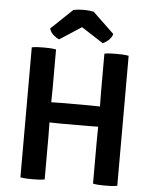

<svg xmlns="http://www.w3.org/2000/svg" viewBox="-60 -952 799 1005"><g transform="rotate(5 339.5 -449.0)"><path d="M212.5 0Q197 3 179.5 3.8Q162 4.5 148.5 4.5Q135.5 4.5 117.5 3.8Q99.5 3 85 0V-683Q99.5 -686 117.5 -686.8Q135.5 -687.5 148.5 -687.5Q162 -687.5 179.5 -686.8Q197 -686 212.5 -683V-479.5Q212.5 -458.5 212 -442Q211.5 -425.5 211.5 -405.5Q220 -405.5 238.5 -406Q257 -406.5 265.5 -406.5H413.5Q422 -406.5 440.5 -406Q459 -405.5 467.5 -405.5Q467.5 -425.5 467 -442Q466.5 -458.5 466.5 -479.5V-683Q481.5 -686 499 -686.8Q516.5 -687.5 530 -687.5Q543 -687.5 561.2 -686.8Q579.5 -686 594 -683V0Q578.5 3 562 3.8Q545.5 4.5 531 4.5Q517 4.5 499.5 3.8Q482 3 466.5 0V-225.5Q466.5 -246.5 467 -263Q467.5 -279.5 467.5 -299.5Q459 -299.5 440.5 -299Q422 -298.5 413.5 -298.5H265.5Q257 -298.5 238.5 -299Q220 -299.5 211.5 -299.5Q211.5 -279.5 212 -263Q212.5 -246.5 212.5 -225.5ZM391.5 -897 504 -789.5Q498 -769.5 481.8 -755.5Q465.5 -741.5 452.5 -737L338 -811L224 -737Q210.5 -741.5 194.5 -755.5Q178.5 -769.5 172 -789.5L285 -897Q309 -902 338 -902Q367 -902 391.5 -897Z"/></g></svg>

Font: Signika Negative SC SemiBold
Style: Regular
Weight: 600
Designer: Anna Giedryś
Foundry: Anna Giedryś
Version: Version 2.000; ttfautohint (v1.8.3) -l 8 -r 50 -G 200 -x 9 -